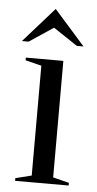

<svg xmlns="http://www.w3.org/2000/svg" viewBox="-49 -682 359 714"><g transform="rotate(5 130.0 -325.0)"><path d="M95 -25V-435L35 -450V-460H175V-25L235 -10V0H35V-10ZM40 -520H15L130 -650L245 -520H220L130 -580Z"/></g></svg>

Font: Oranienbaum
Style: Regular
Weight: 400
Designer: Oleg Pospelov and Jovanny Lemonad
Foundry: Oleg Pospelov and jovanny Lemonad
Version: Version 1.001; ttfautohint (v0.91) -l 8 -r 50 -G 200 -x 0 -w